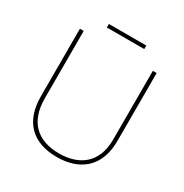

<svg xmlns="http://www.w3.org/2000/svg" viewBox="-188 -973 1088 1133"><g transform="rotate(30 356.0 -407.0)"><path d="M484 -824H229V-800H484ZM618 -252V-714H592V-244C592 -92 498 -15 356 -15C207 -15 121 -96 121 -256V-714H95V-254C95 -81 190 10 355 10C510 10 618 -74 618 -252Z"/></g></svg>

Font: Noto Sans Gurmukhi Thin
Style: Regular
Weight: 100
Designer: Jelle Bosma - Monotype Design Team
Foundry: Monotype Imaging Inc.
Version: Version 2.004